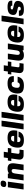

<svg xmlns="http://www.w3.org/2000/svg" viewBox="2640 -3410 780 6099"><g transform="rotate(-90 3029.5 -360.0)"><path d="M240.2 0H60.1L130.4 -500H310.1ZM339.8 -640.1Q333 -592.8 306.4 -571.3Q279.8 -549.8 227.5 -549.8Q175.3 -549.8 154.3 -571.3Q133.3 -592.8 140.1 -640.1Q146.5 -687.5 173.3 -708.7Q200.2 -730 252.4 -730Q304.7 -730 325.4 -708.7Q346.2 -687.5 339.8 -640.1Z M560.1 -500 575.2 -465.8Q628.4 -509.8 721.7 -509.8Q826.7 -509.8 866 -452.9Q905.3 -396 887.7 -270L849.6 0H669.9L707.5 -270Q715.8 -328.1 702.9 -354Q689.9 -379.9 653.3 -379.9Q616.7 -379.9 596.2 -353.8Q575.7 -327.6 567.9 -270L529.8 0H349.6L419.9 -500Z M1194.8 -180.2Q1191.4 -157.7 1203.4 -143.8Q1215.3 -129.9 1237.8 -129.9H1328.1L1309.6 0H1149.4Q1074.2 0 1037.8 -42.5Q1001.5 -85 1012.2 -160.2L1044.4 -390.1H964.4L980 -500H1060.1L1078.1 -629.9H1258.3L1239.7 -500H1379.9L1364.3 -390.1H1224.6Z M1567.4 -200.2Q1560.1 -147.9 1578.1 -124Q1596.2 -100.1 1643.6 -100.1Q1678.7 -100.1 1699.7 -114.3Q1720.7 -128.4 1731.9 -160.2H1901.9Q1873.5 -70.8 1808.6 -30.5Q1743.7 9.8 1627.9 9.8Q1486.3 9.8 1430.9 -51.8Q1375.5 -113.3 1394.5 -250Q1413.6 -386.7 1486.3 -448.2Q1559.1 -509.8 1701.2 -509.8Q1842.8 -509.8 1898.2 -448.2Q1953.6 -386.7 1934.6 -250L1927.2 -200.2ZM1581.5 -299.8H1761.7Q1769 -352.1 1751 -376Q1732.9 -399.9 1685.5 -399.9Q1638.2 -399.9 1613.5 -376Q1588.9 -352.1 1581.5 -299.8Z M2247.6 -700.2 2148.9 0H1968.8L2067.4 -700.2Z M2527.3 -700.2 2428.7 0H2248.5L2347.2 -700.2Z M2706.5 -200.2Q2699.2 -147.9 2717.3 -124Q2735.4 -100.1 2782.7 -100.1Q2817.9 -100.1 2838.9 -114.3Q2859.9 -128.4 2871.1 -160.2H3041Q3012.7 -70.8 2947.8 -30.5Q2882.8 9.8 2767.1 9.8Q2625.5 9.8 2570.1 -51.8Q2514.6 -113.3 2533.7 -250Q2552.7 -386.7 2625.5 -448.2Q2698.2 -509.8 2840.3 -509.8Q2981.9 -509.8 3037.4 -448.2Q3092.8 -386.7 3073.7 -250L3066.4 -200.2ZM2720.7 -299.8H2900.9Q2908.2 -352.1 2890.1 -376Q2872.1 -399.9 2824.7 -399.9Q2777.3 -399.9 2752.7 -376Q2728 -352.1 2720.7 -299.8Z M3464.8 -189.9H3645Q3619.6 -85 3551.3 -37.6Q3482.9 9.8 3356.9 9.8Q3210 9.8 3152.1 -51.8Q3094.2 -113.3 3113.3 -250Q3132.3 -386.7 3207.5 -448.2Q3282.7 -509.8 3429.7 -509.8Q3555.7 -509.8 3610.8 -462.4Q3666 -415 3661.6 -310.1H3481.4Q3481 -346.7 3464.4 -363.3Q3447.8 -379.9 3411.6 -379.9Q3359.4 -379.9 3331.1 -348.9Q3302.7 -317.9 3293.5 -250Q3283.7 -181.6 3303.2 -150.9Q3322.8 -120.1 3375 -120.1Q3410.2 -120.1 3431.4 -136.7Q3452.6 -153.3 3464.8 -189.9Z M3942.9 -180.2Q3939.5 -157.7 3951.4 -143.8Q3963.4 -129.9 3985.8 -129.9H4076.2L4057.6 0H3897.5Q3822.3 0 3785.9 -42.5Q3749.5 -85 3760.3 -160.2L3792.5 -390.1H3712.4L3728 -500H3808.1L3826.2 -629.9H4006.3L3987.8 -500H4127.9L4112.3 -390.1H3972.7Z M4487.3 0 4472.2 -34.2Q4418.9 9.8 4326.2 9.8Q4221.2 9.8 4181.6 -47.1Q4142.1 -104 4159.7 -230L4197.8 -500H4377.4L4339.8 -230Q4331.5 -171.9 4344.5 -146Q4357.4 -120.1 4394 -120.1Q4430.7 -120.1 4451.2 -146.2Q4471.7 -172.4 4479.5 -230L4517.6 -500H4697.8L4627.4 0Z M4905.3 -200.2Q4897.9 -147.9 4916 -124Q4934.1 -100.1 4981.4 -100.1Q5016.6 -100.1 5037.6 -114.3Q5058.6 -128.4 5069.8 -160.2H5239.7Q5211.4 -70.8 5146.5 -30.5Q5081.5 9.8 4965.8 9.8Q4824.2 9.8 4768.8 -51.8Q4713.4 -113.3 4732.4 -250Q4751.5 -386.7 4824.2 -448.2Q4897 -509.8 5039.1 -509.8Q5180.7 -509.8 5236.1 -448.2Q5291.5 -386.7 5272.5 -250L5265.1 -200.2ZM4919.4 -299.8H5099.6Q5106.9 -352.1 5088.9 -376Q5070.8 -399.9 5023.4 -399.9Q4976.1 -399.9 4951.4 -376Q4926.8 -352.1 4919.4 -299.8Z M5585.4 -700.2 5486.8 0H5306.6L5405.3 -700.2Z M5778.3 -369.1Q5775.9 -353.5 5791.3 -343.5Q5806.6 -333.5 5832.3 -327.9Q5857.9 -322.3 5889.2 -316.9Q5920.4 -311.5 5950.9 -301.3Q5981.4 -291 6005.9 -275.4Q6030.3 -259.8 6042.7 -230.2Q6055.2 -200.7 6049.3 -160.2Q6037.1 -70.8 5972.7 -30.5Q5908.2 9.8 5779.3 9.8Q5661.6 9.8 5613.8 -28.1Q5565.9 -65.9 5577.6 -149.9H5747.6Q5743.2 -118.7 5755.4 -104.2Q5767.6 -89.8 5799.3 -89.8Q5830.6 -89.8 5846.4 -101.8Q5862.3 -113.8 5866.2 -140.1Q5868.7 -158.2 5854.2 -169.4Q5839.8 -180.7 5815.2 -186.3Q5790.5 -191.9 5760.3 -197.3Q5730 -202.6 5700.4 -212.2Q5670.9 -221.7 5647.5 -236.6Q5624 -251.5 5612.1 -280.5Q5600.1 -309.6 5606 -350.1Q5617.7 -434.1 5677.5 -471.9Q5737.3 -509.8 5858.4 -509.8Q5973.6 -509.8 6020.8 -474.1Q6067.9 -438.5 6057.1 -359.9H5897.5Q5900.9 -386.2 5888.4 -398.2Q5876 -410.2 5844.2 -410.2Q5812.5 -410.2 5796.9 -400.4Q5781.2 -390.6 5778.3 -369.1Z"/></g></svg>

Font: Fivo Sans Heavy
Style: Regular
Weight: 900
Designer: Alexander Slobzheninov
Foundry: Alexander Slobzheninov
Version: 1.0